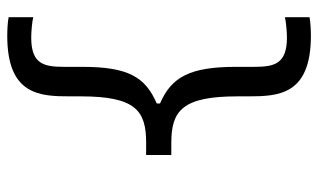

<svg xmlns="http://www.w3.org/2000/svg" viewBox="-197 -610 894 540"><g transform="rotate(-90 250.0 -340.0)"><path d="M229 -346.2C304.2 -378.4 332 -427.7 332 -556.2V-606.9C332 -663.6 339.8 -699.2 414.6 -699.2C428.7 -699.2 460 -696.8 471.7 -693.4V-762.7C457.5 -765.6 433.6 -766.6 419.4 -766.6C252.4 -766.6 249 -674.8 249 -589.8V-560.1C249 -405.8 209 -376 118.7 -376H84V-305.2H118.7C209 -305.2 249 -273.4 249 -119.1V-89.4C249 -4.4 252.4 87.4 419.4 87.4C433.6 87.4 457.5 86.4 471.7 83.5V14.2C460 17.6 428.7 20 414.6 20C339.8 20 332 -15.6 332 -72.3V-123C332 -251.5 304.2 -304.7 229 -336.9Z"/></g></svg>

Font: Inder
Style: Regular
Weight: 400
Designer: Irina Smirnova
Foundry: Irina Smirnova
Version: Version 1.001